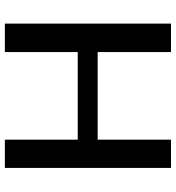

<svg xmlns="http://www.w3.org/2000/svg" viewBox="14 -754 740 809"><g transform="rotate(90 384.5 -350.0)"><path d="M80 -700H200V-343L173 -391H594L569 -343V-700H688V0H569V-357L594 -307H173L200 -357V0H80Z"/></g></svg>

Font: Pathway Extreme 72pt SemiBold
Style: Regular
Weight: 600
Designer: Eduardo Rodriguez Tunni
Foundry: Eduardo Rodriguez Tunni
Version: Version 1.001;gftools[0.9.26]